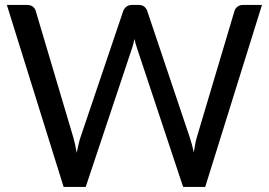

<svg xmlns="http://www.w3.org/2000/svg" viewBox="-20 -736 1059 756"><path d="M7 -716.5H87.5Q100.5 -716.5 109 -710Q117.5 -703.5 120.5 -693.5L268.5 -195.5Q272.5 -182 275.8 -166.5Q279 -151 282 -134Q285.5 -151 289 -166.8Q292.5 -182.5 297 -195.5L465.5 -693.5Q468.5 -702 477.2 -709.2Q486 -716.5 498.5 -716.5H526.5Q539.5 -716.5 547.8 -710Q556 -703.5 559.5 -693.5L727 -195.5Q736 -169.5 743 -136Q746 -152.5 748.5 -167.5Q751 -182.5 755 -195.5L903.5 -693.5Q906 -702.5 914.8 -709.5Q923.5 -716.5 936 -716.5H1011.5L788 0H701L519.5 -546.5Q514 -562 509.5 -582.5Q507 -572.5 504.8 -563.2Q502.5 -554 500 -546.5L317.5 0H230.5Z"/></svg>

Font: 8514790e538f44c2 - subset of Lato
Style: Regular
Weight: 400
Version: Version 1.104; Western+Polish opensource